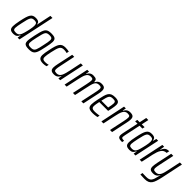

<svg xmlns="http://www.w3.org/2000/svg" viewBox="256 -2123 3700 3700"><g transform="rotate(45 2106.5 -273.0)"><path d="M133 8Q94 8 69.5 -1Q45 -10 33.5 -31Q22 -52 22 -91Q22 -119 28 -160.5Q34 -202 45 -255Q61 -334 76.5 -385Q92 -436 111 -465Q130 -494 157 -506Q184 -518 223 -518Q256 -518 278 -511Q300 -504 312 -488.5Q324 -473 326 -446H331L393 -743H450L292 0H243L254 -72H249Q235 -38 216 -20.5Q197 -3 176 2.5Q155 8 133 8ZM150 -43Q175 -43 194 -50.5Q213 -58 227 -74Q241 -90 251 -115Q258 -132 266 -159Q274 -186 282 -218Q290 -250 296.5 -282.5Q303 -315 306.5 -344Q310 -373 310 -391Q310 -433 293.5 -450Q277 -467 238 -467Q208 -467 188.5 -460Q169 -453 155 -432Q141 -411 128.5 -368.5Q116 -326 102 -255Q90 -200 83.5 -163Q77 -126 77 -103Q77 -78 84.5 -64.5Q92 -51 108.5 -47Q125 -43 150 -43Z M551 8Q503 8 474.5 -0.5Q446 -9 433 -29.5Q420 -50 420 -87Q420 -116 427 -157Q434 -198 445 -254Q459 -319 471 -364.5Q483 -410 497 -440Q511 -470 531 -487Q551 -504 579.5 -511Q608 -518 649 -518Q697 -518 725.5 -509.5Q754 -501 767 -479.5Q780 -458 780 -420Q780 -392 773 -350.5Q766 -309 754 -254Q740 -190 728.5 -144.5Q717 -99 702.5 -69.5Q688 -40 668.5 -23Q649 -6 620.5 1Q592 8 551 8ZM555 -42Q583 -42 602 -47Q621 -52 634.5 -64.5Q648 -77 658 -101Q668 -125 677 -162.5Q686 -200 697 -254Q709 -310 716 -347Q723 -384 723 -408Q723 -433 715 -445.5Q707 -458 690.5 -463Q674 -468 645 -468Q611 -468 589 -460Q567 -452 553.5 -430Q540 -408 528.5 -365.5Q517 -323 502 -254Q490 -200 483.5 -162.5Q477 -125 477 -101Q477 -77 485 -64.5Q493 -52 510 -47Q527 -42 555 -42Z M941 8Q895 8 867.5 -3.5Q840 -15 828 -38Q816 -61 816 -97Q816 -126 822.5 -165Q829 -204 840 -255Q855 -332 871 -383Q887 -434 907.5 -463.5Q928 -493 957.5 -505.5Q987 -518 1029 -518Q1055 -518 1084 -515Q1113 -512 1131 -507L1120 -458Q1104 -463 1082 -466Q1060 -469 1041 -469Q1009 -469 987.5 -460Q966 -451 951 -428Q936 -405 923.5 -363.5Q911 -322 897 -256Q886 -204 880 -168Q874 -132 874 -107Q874 -80 882 -66Q890 -52 907.5 -46.5Q925 -41 951 -41Q972 -41 996 -44Q1020 -47 1037 -53L1027 -5Q1009 1 985.5 4.5Q962 8 941 8Z M1238 8Q1201 8 1178.5 -1Q1156 -10 1146 -29.5Q1136 -49 1136 -81Q1136 -101 1140 -128Q1144 -155 1151 -188L1220 -510H1276L1212 -204Q1204 -167 1199.5 -140Q1195 -113 1195 -95Q1195 -74 1201.5 -62.5Q1208 -51 1223 -47Q1238 -43 1261 -43Q1296 -43 1319 -59.5Q1342 -76 1356.5 -105.5Q1371 -135 1381 -172.5Q1391 -210 1401 -253L1455 -510H1511L1403 0H1354L1366 -72H1361Q1351 -50 1335.5 -32Q1320 -14 1296.5 -3Q1273 8 1238 8Z M1523 0 1630 -510H1679L1667 -438H1673Q1683 -460 1697.5 -478Q1712 -496 1735 -507Q1758 -518 1791 -518Q1851 -518 1871 -499.5Q1891 -481 1892 -438H1897Q1908 -460 1923 -478Q1938 -496 1961.5 -507Q1985 -518 2018 -518Q2074 -518 2096.5 -497Q2119 -476 2119 -428Q2119 -408 2115.5 -382.5Q2112 -357 2104 -323L2035 0H1979L2044 -306Q2052 -346 2057 -373Q2062 -400 2062 -418Q2062 -449 2047 -458Q2032 -467 2000 -467Q1965 -467 1942.5 -453Q1920 -439 1906.5 -412Q1893 -385 1883 -346Q1873 -307 1863 -258L1807 0H1750L1816 -306Q1824 -346 1828.5 -373.5Q1833 -401 1834 -418Q1834 -450 1819 -458.5Q1804 -467 1773 -467Q1737 -467 1714 -450Q1691 -433 1676.5 -403.5Q1662 -374 1652 -336.5Q1642 -299 1633 -258L1578 0Z M2292 8Q2243 8 2213 -2Q2183 -12 2170 -34.5Q2157 -57 2157 -95Q2157 -124 2163 -163Q2169 -202 2180 -254Q2195 -327 2209 -377.5Q2223 -428 2243.5 -459Q2264 -490 2298 -504Q2332 -518 2386 -518Q2430 -518 2456 -509Q2482 -500 2494 -480.5Q2506 -461 2506 -428Q2506 -409 2502.5 -382.5Q2499 -356 2493 -323.5Q2487 -291 2479 -256L2474 -235H2233Q2224 -192 2218.5 -161Q2213 -130 2213 -108Q2213 -82 2222 -67.5Q2231 -53 2251 -47.5Q2271 -42 2304 -42Q2321 -42 2342 -44Q2363 -46 2384 -48.5Q2405 -51 2423 -54L2413 -6Q2399 -3 2379 0.5Q2359 4 2336 6Q2313 8 2292 8ZM2243 -282H2429L2432 -300Q2438 -328 2443.5 -358.5Q2449 -389 2449 -411Q2449 -436 2441.5 -448Q2434 -460 2419 -464Q2404 -468 2380 -468Q2347 -468 2326 -461.5Q2305 -455 2291.5 -435.5Q2278 -416 2267 -379.5Q2256 -343 2243 -282Z M2526 0 2633 -510H2682L2670 -438H2676Q2686 -460 2701 -478Q2716 -496 2740 -507Q2764 -518 2798 -518Q2835 -518 2857.5 -509Q2880 -500 2890 -480.5Q2900 -461 2900 -429Q2900 -410 2896.5 -383Q2893 -356 2885 -322L2817 0H2760L2825 -306Q2833 -344 2837 -370.5Q2841 -397 2841 -415Q2841 -437 2835 -448Q2829 -459 2814.5 -463Q2800 -467 2776 -467Q2740 -467 2717.5 -450.5Q2695 -434 2680 -404.5Q2665 -375 2655 -337.5Q2645 -300 2636 -257L2581 0Z M3090 0Q3058 0 3036 -3Q3014 -6 2999.5 -14Q2985 -22 2978.5 -36.5Q2972 -51 2972 -73Q2972 -81 2973 -92Q2974 -103 2976.5 -117Q2979 -131 2983 -151L3049 -461H2984L2995 -510H3059L3090 -658H3147L3116 -510H3193L3182 -461H3105L3038 -145Q3035 -131 3033 -117.5Q3031 -104 3029.5 -94Q3028 -84 3028 -79Q3028 -67 3034.5 -59Q3041 -51 3056.5 -48Q3072 -45 3099 -45Z M3296 8Q3257 8 3232 -1Q3207 -10 3195.5 -31Q3184 -52 3184 -91Q3184 -119 3190 -160.5Q3196 -202 3208 -255Q3224 -334 3239.5 -385Q3255 -436 3274 -465Q3293 -494 3320 -506Q3347 -518 3386 -518Q3414 -518 3436.5 -512Q3459 -506 3473 -489.5Q3487 -473 3489 -440H3494L3514 -510H3563L3455 0H3405L3417 -72H3412Q3397 -38 3378.5 -20.5Q3360 -3 3339 2.5Q3318 8 3296 8ZM3313 -43Q3338 -43 3357 -50.5Q3376 -58 3390 -74Q3404 -90 3414 -115Q3421 -132 3428.5 -159Q3436 -186 3444 -218Q3452 -250 3459 -282.5Q3466 -315 3469.5 -344Q3473 -373 3473 -391Q3473 -433 3456.5 -450Q3440 -467 3401 -467Q3371 -467 3351 -460Q3331 -453 3317.5 -432Q3304 -411 3291.5 -368.5Q3279 -326 3264 -255Q3253 -200 3246 -163Q3239 -126 3239 -103Q3239 -78 3247 -64.5Q3255 -51 3271.5 -47Q3288 -43 3313 -43Z M3569 0 3677 -510H3726L3710 -414H3715Q3733 -457 3753 -479.5Q3773 -502 3798.5 -510Q3824 -518 3857 -518L3844 -460Q3808 -460 3781.5 -445Q3755 -430 3735.5 -401.5Q3716 -373 3702 -333Q3688 -293 3677 -243L3625 0Z M3901 197Q3882 197 3860.5 196Q3839 195 3818.5 194Q3798 193 3780 192L3790 143Q3803 144 3821 144.5Q3839 145 3859 145.5Q3879 146 3896 146Q3937 146 3963 136Q3989 126 4005 104.5Q4021 83 4031 51.5Q4041 20 4051 -22Q4054 -34 4058 -48Q4062 -62 4065 -72H4061Q4051 -50 4035 -32Q4019 -14 3995 -4Q3971 6 3936 6Q3899 6 3877 -2.5Q3855 -11 3845.5 -30.5Q3836 -50 3836 -81Q3836 -103 3840.5 -132.5Q3845 -162 3852 -199L3918 -510H3975L3911 -206Q3903 -169 3898.5 -142.5Q3894 -116 3894 -97Q3894 -76 3900.5 -64.5Q3907 -53 3922 -49Q3937 -45 3961 -45Q3996 -45 4019 -60.5Q4042 -76 4056.5 -103.5Q4071 -131 4080.5 -167.5Q4090 -204 4099 -245L4155 -510H4211L4119 -73Q4103 1 4086.5 52.5Q4070 104 4047 135.5Q4024 167 3989 182Q3954 197 3901 197Z"/></g></svg>

Font: Saira Condensed Light
Style: Italic
Weight: 300
Width: 3
Italic angle: -12°
Designer: Hector Gatti with collaboration of the Omnibus-Type team
Foundry: Omnibus-Type
Version: Version 1.101